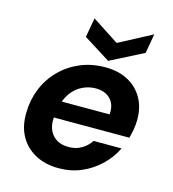

<svg xmlns="http://www.w3.org/2000/svg" viewBox="-109 -813 824 916"><g transform="rotate(15 302.5 -355.5)"><path d="M264 12Q197 12 147.5 -15Q98 -42 71.5 -90.5Q45 -139 47 -206Q48 -268 70.5 -323.5Q93 -379 134.5 -421Q176 -463 232 -487Q288 -511 356 -511Q423 -511 470.5 -484.5Q518 -458 543 -412Q568 -366 567 -306Q567 -283 562.5 -259Q558 -235 553 -216H143L157 -299H433Q436 -332 424.5 -355Q413 -378 390.5 -390Q368 -402 338 -402Q304 -402 272 -386.5Q240 -371 217.5 -339.5Q195 -308 187 -260L182 -231Q175 -193 185 -163Q195 -133 220 -115.5Q245 -98 283 -98Q320 -98 347.5 -114.5Q375 -131 392 -157H530Q507 -109 467 -70.5Q427 -32 375.5 -10Q324 12 264 12ZM540 -723 523 -627 360 -544 228 -627 245 -723 377 -637Z"/></g></svg>

Font: DM Sans 20pt
Style: Bold Italic
Weight: 700
Italic angle: -10°
Version: Version 4.004;gftools[0.9.30]